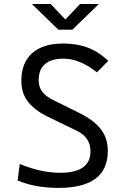

<svg xmlns="http://www.w3.org/2000/svg" viewBox="-20 -918 626 948"><path d="M269 9.8Q154.3 9.8 66.9 -26.9L77.6 -108.4Q183.1 -64.9 276.9 -64.9Q426.8 -64.9 426.8 -170.9Q426.8 -240.2 358.9 -272.5L216.3 -341.8Q152.8 -372.1 119.1 -414.6Q85.4 -457 85.4 -519Q85.4 -607.9 138.9 -655.5Q192.4 -703.1 292.5 -703.1Q360.8 -703.1 414.1 -682.6Q467.3 -662.1 514.6 -617.7L458.5 -561Q373.5 -628.4 293 -628.4Q233.9 -628.4 202.4 -601.8Q170.9 -575.2 170.9 -522.5Q170.9 -487.3 189.5 -464.1Q208 -440.9 244.1 -423.3L369.6 -361.3Q439.9 -327.1 476.1 -282.5Q512.2 -237.8 512.2 -172.4Q512.2 9.8 269 9.8ZM268.1 -771.5 137.2 -898.4H230L302.7 -821.8L375.5 -898.4H468.3L337.4 -771.5Z"/></svg>

Font: Cascadia Mono SemiLight
Style: Regular
Weight: 350
Monospace: yes
Designer: Aaron Bell
Foundry: Saja Typeworks
Version: Version 2404.023; ttfautohint (v1.8.4)